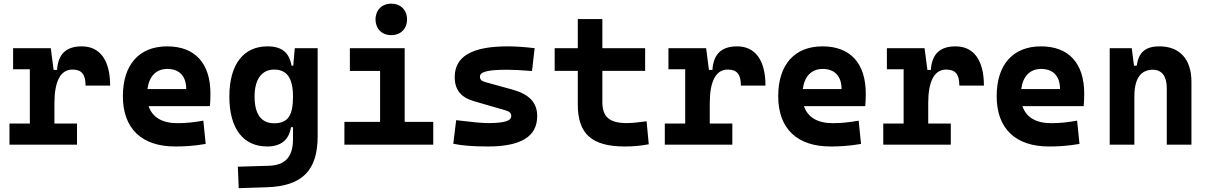

<svg xmlns="http://www.w3.org/2000/svg" viewBox="-20 -776 6485 1030"><path d="M272 -222.7C272 -337.9 303.7 -402.8 368.2 -402.8C417.5 -402.8 439 -377.9 439 -316.9H570.8C570.8 -452.6 516.6 -527.3 418.5 -527.3C335 -527.3 291.5 -485.8 286.1 -400.9H267.6L252.4 -517.6H50.3V-404.3H140.1V-113.3H30.8V0H393.1V-113.3H272Z M919.9 9.8C961.9 9.8 1017.1 7.8 1083.5 -3.9L1070.8 -128.9C1023.4 -120.1 978.5 -115.2 931.6 -115.2C850.6 -115.2 797.4 -146.5 777.3 -206.5H1106C1107.9 -227.5 1108.9 -249 1108.9 -273.4C1108.9 -438.5 1024.4 -527.3 877 -527.3C726.1 -527.3 639.2 -428.7 639.2 -259.8C639.2 -85.9 740.7 9.8 919.9 9.8ZM771 -298.3C780.3 -367.7 818.4 -406.2 877.9 -406.2C941.4 -406.2 979 -368.2 979 -298.3Z M1260.7 233.4 1412.1 228.5C1601.6 222.2 1684.1 138.7 1684.1 -45.9V-517.6H1561.5L1553.2 -423.8H1543.9C1531.7 -493.2 1493.2 -527.3 1414.6 -527.3C1285.2 -527.3 1210.4 -429.2 1210.4 -258.3C1210.4 -85.4 1285.2 9.8 1413.6 9.8C1485.8 9.8 1530.8 -24.9 1541 -93.8H1551.8V-30.3C1551.8 63 1512.7 110.8 1421.9 113.3L1255.9 118.2ZM1551.8 -258.3C1551.8 -157.7 1525.9 -114.7 1450.7 -114.7C1381.8 -114.7 1345.7 -163.1 1345.7 -258.3C1345.7 -350.1 1383.8 -402.8 1450.7 -402.8C1518.1 -402.8 1551.8 -358.4 1551.8 -258.3Z M1827.6 0H2304.2V-122.1H2150.9V-517.6H1856.9V-395.5H2019V-122.1H1827.6ZM2079.1 -587.4C2129.4 -587.4 2163.6 -621.6 2163.6 -671.9C2163.6 -722.2 2129.4 -756.3 2079.1 -756.3C2028.8 -756.3 1994.6 -722.2 1994.6 -671.9C1994.6 -621.6 2028.8 -587.4 2079.1 -587.4Z M2596.7 9.8C2775.4 9.8 2861.8 -43.5 2861.8 -153.3C2861.8 -226.6 2817.9 -271 2729 -295.4L2584 -335.4C2563.5 -341.3 2554.7 -348.6 2554.7 -365.2C2554.7 -391.1 2598.1 -401.9 2700.2 -401.9C2731 -401.9 2774.4 -399.9 2834 -395L2848.1 -517.6C2794.9 -523.9 2747.1 -527.3 2703.1 -527.3C2512.2 -527.3 2419.4 -473.6 2419.4 -362.3C2419.4 -292.5 2454.1 -252.9 2523.4 -232.9L2691.9 -184.1C2713.4 -177.7 2722.7 -169.4 2722.7 -153.8C2722.7 -127 2685.1 -115.7 2596.7 -115.7C2564.9 -115.7 2509.3 -121.1 2427.2 -131.3L2411.6 -4.9C2457.5 4.9 2517.6 9.8 2596.7 9.8Z M3332.5 9.8C3378.9 9.8 3417.5 5.9 3460.4 -2L3448.7 -125.5C3404.8 -119.6 3372.1 -115.7 3342.3 -115.7C3249 -115.7 3211.4 -149.4 3211.4 -228.5V-396H3440.9V-517.6H3211.4V-673.8H3079.6V-517.6H2955.6V-396H3079.6V-215.8C3079.6 -58.1 3153.8 9.8 3332.5 9.8Z M3787.6 -222.7C3787.6 -337.9 3819.3 -402.8 3883.8 -402.8C3933.1 -402.8 3954.6 -377.9 3954.6 -316.9H4086.4C4086.4 -452.6 4032.2 -527.3 3934.1 -527.3C3850.6 -527.3 3807.1 -485.8 3801.8 -400.9H3783.2L3768.1 -517.6H3565.9V-404.3H3655.8V-113.3H3546.4V0H3908.7V-113.3H3787.6Z M4435.5 9.8C4477.5 9.8 4532.7 7.8 4599.1 -3.9L4586.4 -128.9C4539.1 -120.1 4494.1 -115.2 4447.3 -115.2C4366.2 -115.2 4313 -146.5 4293 -206.5H4621.6C4623.5 -227.5 4624.5 -249 4624.5 -273.4C4624.5 -438.5 4540 -527.3 4392.6 -527.3C4241.7 -527.3 4154.8 -428.7 4154.8 -259.8C4154.8 -85.9 4256.3 9.8 4435.5 9.8ZM4286.6 -298.3C4295.9 -367.7 4334 -406.2 4393.6 -406.2C4457 -406.2 4494.6 -368.2 4494.6 -298.3Z M4959.5 -222.7C4959.5 -337.9 4991.2 -402.8 5055.7 -402.8C5105 -402.8 5126.5 -377.9 5126.5 -316.9H5258.3C5258.3 -452.6 5204.1 -527.3 5106 -527.3C5022.5 -527.3 4979 -485.8 4973.6 -400.9H4955.1L4939.9 -517.6H4737.8V-404.3H4827.6V-113.3H4718.3V0H5080.6V-113.3H4959.5Z M5607.4 9.8C5649.4 9.8 5704.6 7.8 5771 -3.9L5758.3 -128.9C5710.9 -120.1 5666 -115.2 5619.1 -115.2C5538.1 -115.2 5484.9 -146.5 5464.8 -206.5H5793.5C5795.4 -227.5 5796.4 -249 5796.4 -273.4C5796.4 -438.5 5711.9 -527.3 5564.5 -527.3C5413.6 -527.3 5326.7 -428.7 5326.7 -259.8C5326.7 -85.9 5428.2 9.8 5607.4 9.8ZM5458.5 -298.3C5467.8 -367.7 5505.9 -406.2 5565.4 -406.2C5628.9 -406.2 5666.5 -368.2 5666.5 -298.3Z M6239.3 0H6371.6V-336.9C6371.6 -458 6309.1 -527.3 6199.7 -527.3C6122.6 -527.3 6087.9 -493.2 6078.1 -423.8H6063.5L6051.3 -517.6H5933.1V0H6065.4V-258.3C6065.4 -354.5 6099.1 -401.9 6165 -401.9C6212.4 -401.9 6239.3 -366.7 6239.3 -304.2Z"/></svg>

Font: Cascadia Mono NF
Style: Bold
Weight: 700
Monospace: yes
Designer: Aaron Bell
Foundry: Saja Typeworks
Version: Version 2404.023